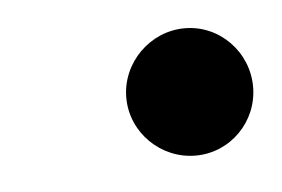

<svg xmlns="http://www.w3.org/2000/svg" viewBox="-26 -491 266 181"><g transform="rotate(-5 106.5 -400.0)"><path d="M93 -400C93 -367 120.5 -340 153.5 -340C186.5 -340 213 -367 213 -400C213 -433 186.5 -460.5 153.5 -460.5C120.5 -460.5 93 -433 93 -400Z"/></g></svg>

Font: Bodoni* 48pt
Style: Italic
Weight: 400
Italic angle: -13°
Version: Version 2.3